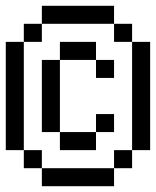

<svg xmlns="http://www.w3.org/2000/svg" viewBox="-20 -645 540 665"><path d="M375 -187.5V-250H312.5V-187.5H187.5V-125H312.5V-187.5ZM375 -375V-437.5H312.5V-375ZM125 -62.5V0H375V-62.5ZM125 -62.5V-125H62.5V-62.5ZM375 -62.5H437.5V-125H375ZM62.5 -125Q62.5 -125 62.5 -500H0Q0 -500 0 -125ZM437.5 -125H500Q500 -125 500 -500H437.5Q437.5 -500 437.5 -125ZM187.5 -187.5Q187.5 -187.5 187.5 -437.5H125Q125 -437.5 125 -187.5ZM187.5 -437.5H312.5V-500H187.5ZM62.5 -500H125V-562.5H62.5ZM437.5 -500V-562.5H375V-500ZM125 -562.5H375V-625H125Z"/></svg>

Font: CalcUnifontExMono
Style: Regular
Weight: 500
Version: Version 15.0.06